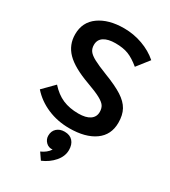

<svg xmlns="http://www.w3.org/2000/svg" viewBox="-234 -822 1072 1212"><g transform="rotate(30 302.5 -216.5)"><path d="M35 -110 114 -190Q158 -141 207.5 -120Q257 -99 321 -99Q376 -99 405 -119Q434 -139 434 -175Q434 -201 422.5 -218.5Q411 -236 378 -254Q345 -272 278 -296Q159 -339 106.5 -392.5Q54 -446 54 -523Q54 -612 123 -661Q192 -710 304 -710Q374 -710 439 -686.5Q504 -663 552 -621L483 -533Q437 -571 398.5 -586Q360 -601 304 -601Q250 -601 220 -581.5Q190 -562 190 -524Q190 -498 203 -480Q216 -462 249.5 -444Q283 -426 347 -401Q433 -368 480.5 -337.5Q528 -307 549 -269Q570 -231 570 -175Q570 -86 502.5 -38Q435 10 318 10Q232 10 158.5 -21.5Q85 -53 35 -110ZM233 229Q274 211 295 179Q266 182 246.5 162.5Q227 143 227 116Q227 83 248.5 63Q270 43 305 43Q344 43 365 66.5Q386 90 386 130Q386 176 352 215.5Q318 255 266 277Z"/></g></svg>

Font: Niramit
Style: Bold
Weight: 700
Designer: Katatrad Aksorn Co.,Ltd.
Foundry: Cadson Demak Co.,Ltd.
Version: Version 1.001; ttfautohint (v1.6)